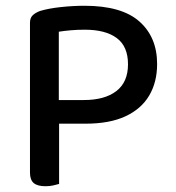

<svg xmlns="http://www.w3.org/2000/svg" viewBox="-20 -640 610 666"><path d="M184 -293H271Q343 -293 383.5 -324Q424 -355 424 -417Q424 -479 385 -508Q346 -537 274 -537Q249 -537 226 -535Q203 -533 184 -530ZM277 -211H84V-561Q84 -578 93.5 -587Q103 -596 119 -602Q149 -611 191.5 -615.5Q234 -620 273 -620Q402 -620 463.5 -565.5Q525 -511 525 -418Q525 -355 497.5 -308.5Q470 -262 415 -236.5Q360 -211 277 -211ZM84 -258H185V-2Q178 0 165.5 3Q153 6 138 6Q110 6 97 -5Q84 -16 84 -41Z"/></svg>

Font: Baloo Tamma 2 Medium
Style: Regular
Weight: 500
Designer: Divya Kowshik, Shuchita Grover and Ek Type
Foundry: Ek Type
Version: Version 1.700